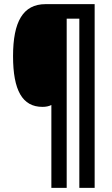

<svg xmlns="http://www.w3.org/2000/svg" viewBox="-20 -780 540 927"><path d="M437 127V-760H200C91 -760 43 -675 43 -509C43 -344 88 -264 185 -264C202 -264 216 -267 228 -273V127H302V-690H363V127Z"/></svg>

Font: Noto Sans Arabic UI XCn
Style: Bold
Weight: 700
Width: 2
Designer: Monotype Design Team, Nadine Chahine and Nizar Qandah
Foundry: Monotype Imaging Inc.
Version: Version 2.010